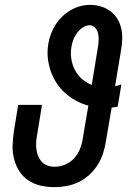

<svg xmlns="http://www.w3.org/2000/svg" viewBox="-20 -763 540 791"><path d="M204 8Q175 8 147 1.5Q119 -5 96.5 -20Q74 -35 59.5 -58Q45 -81 38 -108Q31 -135 32 -164Q33 -193 37 -221L55 -331H153L133 -208Q130 -193 129 -177.5Q128 -162 130 -147.5Q132 -133 137.5 -119.5Q143 -106 152.5 -96Q162 -86 176 -81Q190 -76 206 -76Q227 -76 248.5 -85Q270 -94 285.5 -111Q301 -128 309.5 -149.5Q318 -171 321 -192L344 -328Q317 -335 292.5 -348.5Q268 -362 248 -380Q228 -398 213 -421Q198 -444 189 -470Q180 -496 177 -524.5Q174 -553 179 -582Q182 -602 189.5 -622Q197 -642 208.5 -660.5Q220 -679 236 -694.5Q252 -710 271 -721Q290 -732 310.5 -737.5Q331 -743 351 -743Q374 -743 395.5 -736.5Q417 -730 434 -717.5Q451 -705 462.5 -687Q474 -669 479 -647.5Q484 -626 483.5 -603.5Q483 -581 479 -558L454 -408Q461 -409 467.5 -411Q474 -413 480 -415L465 -324Q459 -322 452.5 -321.5Q446 -321 440 -320L416 -179Q412 -154 404 -129.5Q396 -105 381.5 -82.5Q367 -60 347 -42Q327 -24 303 -12.5Q279 -1 253.5 3.5Q228 8 204 8ZM358 -413 384 -572Q386 -585 386.5 -599Q387 -613 384 -626Q381 -639 371.5 -649Q362 -659 349 -659Q334 -659 320 -649Q306 -639 296.5 -626Q287 -613 281.5 -598Q276 -583 274 -568Q270 -543 274 -519Q278 -495 289 -474Q300 -453 318 -437.5Q336 -422 358 -413Z"/></svg>

Font: Iosevka Curly Slab SmBdObl
Style: Regular
Weight: 600
Italic angle: -9°
Monospace: yes
Designer: Belleve Invis
Foundry: Belleve Invis
Version: Version 11.0.0; ttfautohint (v1.8.3)